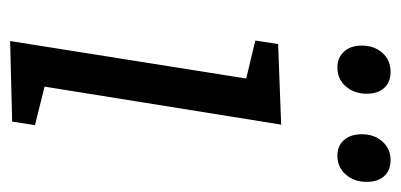

<svg xmlns="http://www.w3.org/2000/svg" viewBox="-226 -562 791 379"><g transform="rotate(90 169.5 -372.5)"><path d="M70 -691Q70 -716 84.5 -732Q99 -748 122 -748Q142 -748 153.5 -735.5Q165 -723 165 -701Q165 -676 150.5 -659.5Q136 -643 113 -643Q94 -643 82 -656Q70 -669 70 -691ZM339 -701Q339 -676 324.5 -659.5Q310 -643 287 -643Q268 -643 256.5 -656Q245 -669 245 -691Q245 -716 259.5 -732Q274 -748 296 -748Q316 -748 327.5 -735.5Q339 -723 339 -701ZM67 -526 226 -532 151 -65 227 -46 220 -1 61 3 135 -463 60 -481Z"/></g></svg>

Font: Bitter Pro
Style: Italic
Weight: 400
Italic angle: -9°
Designer: Sol Matas, and Bitter project Authors
Foundry: Sol Matas
Version: Version 1.010